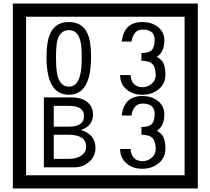

<svg xmlns="http://www.w3.org/2000/svg" viewBox="-20 -980 1195 1090"><path d="M1103 90H53V-960H1103ZM1028 15V-885H128V15ZM497 -656Q497 -442 371 -442Q244 -442 244 -656Q244 -744 265 -789Q294 -855 371 -855Q448 -855 477 -789Q497 -745 497 -656ZM444 -656Q444 -723 435 -752Q420 -809 371 -809Q322 -809 306 -752Q298 -723 298 -656Q298 -587 306 -553Q322 -488 371 -488Q419 -488 435 -554Q444 -587 444 -656ZM919 -556Q919 -504 880.5 -473Q842 -442 789 -442Q734 -442 700 -471Q662 -502 662 -554H721Q727 -485 790 -485Q818 -485 841 -504.5Q864 -524 864 -552Q864 -597 846 -616Q828 -635 783 -635V-679Q825 -679 841.5 -696Q858 -713 858 -754Q858 -812 789 -812Q738 -812 726 -744H671Q684 -855 788 -855Q839 -855 874 -829Q913 -800 913 -750Q913 -685 871 -658Q895 -642 903 -630Q919 -605 919 -556ZM522 -141Q522 -93 486.5 -61.5Q451 -30 403 -30H229V-427H388Q439 -427 471 -404Q508 -378 508 -329Q508 -266 440 -242Q522 -216 522 -141ZM457 -321Q457 -379 372 -379H285V-261H371Q457 -261 457 -321ZM469 -147Q469 -215 368 -215H285V-78H371Q408 -78 435 -93Q469 -112 469 -147ZM919 -136Q919 -84 880.5 -53Q842 -22 789 -22Q734 -22 700 -51Q662 -82 662 -134H721Q727 -65 790 -65Q818 -65 841 -84.5Q864 -104 864 -132Q864 -177 846 -196Q828 -215 783 -215V-259Q825 -259 841.5 -276Q858 -293 858 -334Q858 -392 789 -392Q738 -392 726 -324H671Q684 -435 788 -435Q839 -435 874 -409Q913 -380 913 -330Q913 -265 871 -238Q895 -222 903 -210Q919 -185 919 -136Z"/></svg>

Font: Unicode BMP Fallback SIL
Style: Regular
Weight: 400
Foundry: NRSI, SIL International
Version: Version 5.1 Based on Unicode 5.1